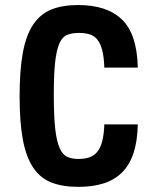

<svg xmlns="http://www.w3.org/2000/svg" viewBox="-20 -717 592 747"><path d="M385.9 -233Q384.4 -193.1 377.6 -167.3Q370.9 -141.4 358.1 -125.9Q345.3 -110.4 327 -104.5Q308.7 -98.6 284.6 -98.6Q259.4 -98.6 241.4 -106.9Q223.4 -115.1 211.8 -141.6Q200.1 -168 194.7 -217.2Q189.3 -266.4 189.3 -349Q189.3 -429.4 194.7 -476.7Q200.1 -524 211.6 -549.2Q223 -574.4 241.8 -581.6Q260.6 -588.9 286.6 -588.9Q310.3 -588.9 328.5 -583.4Q346.7 -578 358.6 -563.1Q370.6 -548.3 377.5 -522.3Q384.4 -496.3 385.9 -454.1H516.1Q513.3 -584 454.9 -640.7Q396.6 -697.4 284.3 -697.4Q222.9 -697.4 179.9 -680Q136.9 -662.6 109.2 -621.6Q81.6 -580.6 68.9 -512.3Q56.3 -444 56.3 -342.3Q56.3 -241.3 68.9 -173.7Q81.6 -106.1 109 -65.1Q136.4 -24.1 179.8 -7.1Q223.1 10 284.9 10Q340.9 10 383.5 -3.6Q426.1 -17.3 455.3 -46.6Q484.4 -75.9 499.6 -121.8Q514.7 -167.7 516.1 -233Z"/></svg>

Font: Secuela Black
Style: Regular
Weight: 900
Designer: Fernando Haro
Foundry: deFharo
Version: Version 1.704